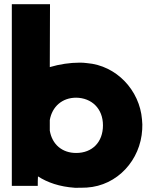

<svg xmlns="http://www.w3.org/2000/svg" viewBox="-20 -881 720 910"><path d="M36 0H159V-10C159 -16 159 -30 160 -45C205 -16 262 4 335 9H336C353 9 372 9 391 8C537 -1 646 -123 654 -267C655 -283 655 -299 653 -315C642 -452 533 -571 391 -582C380 -584 367 -584 355 -584C313 -584 263 -577 216 -563L217 -861H36ZM216 -262V-312C227 -376 275 -418 341 -418C414 -417 468 -367 468 -287C468 -207 417 -156 341 -156C275 -156 227 -196 216 -262Z"/></svg>

Font: Rabbid Highway Sign IV
Style: Blk
Weight: 400
Foundry: Cannot Into Space Fonts
Version: Version 0.277